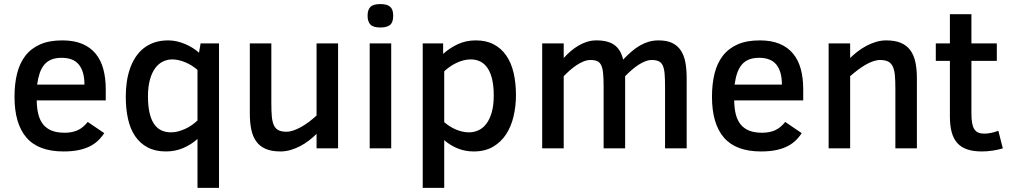

<svg xmlns="http://www.w3.org/2000/svg" viewBox="-20 -724 4926 937"><path d="M159.2 -233.9Q159.7 -195.3 167.2 -165.8Q174.8 -136.2 190.9 -116.5Q207 -96.7 232.7 -86.4Q258.3 -76.2 295.9 -76.2Q331.1 -76.2 358.2 -88.1Q385.3 -100.1 408.2 -128.9L488.8 -74.2Q474.1 -52.2 456.1 -35.6Q438 -19 414.1 -7.8Q390.1 3.4 359.6 9.3Q329.1 15.1 290 15.1Q167.5 15.1 109.1 -52.5Q50.8 -120.1 50.8 -252Q50.8 -314 63.2 -364.5Q75.7 -415 103.3 -451.2Q130.9 -487.3 175.3 -507.1Q219.7 -526.9 284.2 -526.9Q341.3 -526.9 381.6 -509.8Q421.9 -492.7 447.3 -461.4Q472.7 -430.2 484.4 -386.2Q496.1 -342.3 496.1 -289.1V-233.9ZM392.1 -311Q392.1 -375 365.2 -408.4Q338.4 -441.9 280.8 -441.9Q251.5 -441.9 230.7 -433.3Q210 -424.8 196 -408.2Q182.1 -391.6 173.8 -367.2Q165.5 -342.8 161.1 -311Z M943.8 192.9V-45.9Q913.6 -18.6 874.5 -1.7Q835.4 15.1 790 15.1Q737.3 15.1 700 -4.9Q662.6 -24.9 638.9 -60.3Q615.2 -95.7 604.5 -144.8Q593.8 -193.8 593.8 -252Q593.8 -287.1 598.4 -321.3Q603 -355.5 613.3 -386Q623.5 -416.5 639.9 -442.4Q656.2 -468.3 679.2 -487.1Q702.1 -505.9 732.4 -516.4Q762.7 -526.9 800.8 -526.9Q822.8 -526.9 843.8 -522Q864.7 -517.1 884.3 -508.8Q903.8 -500.5 920.7 -489.7Q937.5 -479 951.2 -466.8L959 -512.2H1048.8V192.9ZM943.8 -382.8Q931.6 -393.6 916.7 -403.1Q901.9 -412.6 885.7 -419.4Q869.6 -426.3 853 -430.2Q836.4 -434.1 820.8 -434.1Q796.9 -434.1 775.4 -423.8Q753.9 -413.6 737.5 -391.6Q721.2 -369.6 711.7 -335.4Q702.1 -301.3 702.1 -253.9Q702.1 -166.5 729.7 -122.3Q757.3 -78.1 814.9 -78.1Q832 -78.1 849.6 -82.8Q867.2 -87.4 884 -95.2Q900.9 -103 916 -113.5Q931.2 -124 943.8 -136.2Z M1524.9 0V-70.8Q1507.8 -53.7 1487.5 -38.1Q1467.3 -22.5 1444.6 -10.7Q1421.9 1 1397.7 8.1Q1373.5 15.1 1349.1 15.1Q1306.2 15.1 1277.3 2.9Q1248.5 -9.3 1231.2 -33Q1213.9 -56.6 1206.5 -91.1Q1199.2 -125.5 1199.2 -169.9V-512.2H1304.2V-220.2Q1304.2 -181.6 1306.6 -155Q1309.1 -128.4 1316.9 -112.1Q1324.7 -95.7 1339.4 -88.4Q1354 -81.1 1377.9 -81.1Q1394 -81.1 1412.4 -87.4Q1430.7 -93.8 1450 -104.5Q1469.2 -115.2 1488.3 -129.6Q1507.3 -144 1524.9 -160.2V-512.2H1629.9V0Z M1898.9 -647Q1898.9 -614.7 1883.5 -602.3Q1868.2 -589.8 1835.9 -589.8Q1800.8 -589.8 1787.4 -604.5Q1773.9 -619.1 1773.9 -647Q1773.9 -677.2 1788.1 -690.7Q1802.2 -704.1 1835.9 -704.1Q1869.6 -704.1 1884.3 -690.9Q1898.9 -677.7 1898.9 -647ZM1784.2 0V-512.2H1889.2V0Z M2498 -259.8Q2498 -206.1 2486.3 -156.2Q2474.6 -106.4 2449.7 -68.4Q2424.8 -30.3 2385.7 -7.6Q2346.7 15.1 2292 15.1Q2250.5 15.1 2214.4 0.7Q2178.2 -13.7 2147.9 -40V192.9H2043V-512.2H2142.6V-460.9Q2174.8 -490.2 2214.6 -508.5Q2254.4 -526.9 2301.8 -526.9Q2353 -526.9 2389.9 -507.3Q2426.8 -487.8 2450.9 -452.6Q2475.1 -417.5 2486.6 -368.2Q2498 -318.8 2498 -259.8ZM2389.6 -257.8Q2389.6 -344.2 2361.1 -389.2Q2332.5 -434.1 2276.9 -434.1Q2259.3 -434.1 2241.5 -429.4Q2223.6 -424.8 2207 -416.7Q2190.4 -408.7 2175.3 -398.2Q2160.2 -387.7 2147.9 -376V-127.9Q2159.7 -117.7 2173.6 -108.6Q2187.5 -99.6 2203.1 -92.8Q2218.8 -85.9 2235.4 -82Q2252 -78.1 2269 -78.1Q2293.5 -78.1 2315.4 -88.4Q2337.4 -98.6 2353.8 -120.4Q2370.1 -142.1 2379.9 -176Q2389.6 -210 2389.6 -257.8Z M3225.6 0V-301.8Q3225.6 -339.8 3223.4 -364.7Q3221.2 -389.6 3214.4 -404.3Q3207.5 -418.9 3194.8 -425Q3182.1 -431.2 3160.6 -431.2Q3145 -431.2 3128.4 -424.6Q3111.8 -418 3095 -407Q3078.1 -396 3061.8 -381.6Q3045.4 -367.2 3030.8 -352.1V0H2925.8V-301.8Q2925.8 -340.8 2923.3 -366Q2920.9 -391.1 2914.1 -405.5Q2907.2 -419.9 2894.8 -425.5Q2882.3 -431.2 2861.8 -431.2Q2845.2 -431.2 2827.6 -424.1Q2810.1 -417 2793 -405.5Q2775.9 -394 2760 -379.9Q2744.1 -365.7 2731 -352.1V0H2626V-512.2H2731V-440.9Q2747.6 -459.5 2766.1 -475.1Q2784.7 -490.7 2804.4 -502.2Q2824.2 -513.7 2845.7 -520.3Q2867.2 -526.9 2890.6 -526.9Q2948.7 -526.9 2979.5 -503.7Q3010.3 -480.5 3021 -433.1Q3042 -455.1 3062 -472.4Q3082 -489.7 3102.8 -501.7Q3123.5 -513.7 3146 -520.3Q3168.5 -526.9 3193.8 -526.9Q3234.9 -526.9 3261.2 -513.9Q3287.6 -501 3303.2 -476.8Q3318.8 -452.6 3325 -418.5Q3331.1 -384.3 3331.1 -341.8V0Z M3563 -233.9Q3563.5 -195.3 3571 -165.8Q3578.6 -136.2 3594.7 -116.5Q3610.8 -96.7 3636.5 -86.4Q3662.1 -76.2 3699.7 -76.2Q3734.9 -76.2 3762 -88.1Q3789.1 -100.1 3812 -128.9L3892.6 -74.2Q3877.9 -52.2 3859.9 -35.6Q3841.8 -19 3817.9 -7.8Q3793.9 3.4 3763.4 9.3Q3732.9 15.1 3693.8 15.1Q3571.3 15.1 3512.9 -52.5Q3454.6 -120.1 3454.6 -252Q3454.6 -314 3467 -364.5Q3479.5 -415 3507.1 -451.2Q3534.7 -487.3 3579.1 -507.1Q3623.5 -526.9 3688 -526.9Q3745.1 -526.9 3785.4 -509.8Q3825.7 -492.7 3851.1 -461.4Q3876.5 -430.2 3888.2 -386.2Q3899.9 -342.3 3899.9 -289.1V-233.9ZM3795.9 -311Q3795.9 -375 3769 -408.4Q3742.2 -441.9 3684.6 -441.9Q3655.3 -441.9 3634.5 -433.3Q3613.8 -424.8 3599.9 -408.2Q3585.9 -391.6 3577.6 -367.2Q3569.3 -342.8 3564.9 -311Z M4349.6 0V-292Q4349.6 -330.1 4347.2 -356.7Q4344.7 -383.3 4336.7 -399.9Q4328.6 -416.5 4314 -423.8Q4299.3 -431.2 4274.9 -431.2Q4258.8 -431.2 4240.5 -424.8Q4222.2 -418.5 4203.4 -407.5Q4184.6 -396.5 4165.5 -382.1Q4146.5 -367.7 4128.9 -352.1V0H4023.9V-512.2H4128.9V-440.9Q4145.5 -457.5 4166 -473.1Q4186.5 -488.8 4209.2 -500.7Q4231.9 -512.7 4256.1 -519.8Q4280.3 -526.9 4304.7 -526.9Q4347.7 -526.9 4376.5 -514.6Q4405.3 -502.4 4422.6 -478.8Q4439.9 -455.1 4447.3 -420.7Q4454.6 -386.2 4454.6 -341.8V0Z M4874 0Q4852.1 6.8 4824.5 11Q4796.9 15.1 4772 15.1Q4730 15.1 4700.4 5.1Q4670.9 -4.9 4652.1 -25.6Q4633.3 -46.4 4624.5 -78.6Q4615.7 -110.8 4615.7 -154.8V-426.8H4546.9V-512.2H4615.7V-654.8H4720.7V-512.2H4844.7V-426.8H4720.7V-170.9Q4720.7 -143.6 4723.9 -124.8Q4727.1 -106 4734.4 -94.2Q4741.7 -82.5 4753.7 -77.1Q4765.6 -71.8 4782.7 -71.8Q4799.8 -71.8 4818.8 -75.9Q4837.9 -80.1 4852.1 -85.9Z"/></svg>

Font: Lorenzo Sans Medium
Style: Regular
Weight: 500
Foundry: Intel Corporation
Version: Version 1.00; ttfautohint (v1.5)